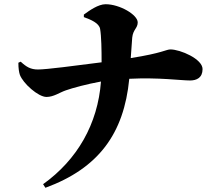

<svg xmlns="http://www.w3.org/2000/svg" viewBox="-20 -825 1040 909"><path d="M67 -528C67 -501 70 -483 74 -471C89 -430 161 -366 200 -366C234 -366 262 -387 291 -397C325 -409 392 -427 458 -439C443 -238 346 -69 184 47L195 64C446 -28 567 -192 592 -452C733 -459 835 -444 880 -444C911 -444 939 -457 939 -498C939 -546 833 -591 787 -591C766 -591 751 -574 599 -550L606 -647C610 -686 632 -691 632 -719C632 -755 547 -805 480 -805C445 -805 403 -775 377 -756V-744C410 -732 449 -716 454 -688C460 -653 461 -589 461 -530C337 -514 200 -496 160 -496C125 -496 105 -508 78 -533Z"/></svg>

Font: Noto Serif CJK SC Black
Style: Regular
Weight: 900
Designer: Ryoko NISHIZUKA 西塚涼子 (kana & ideographs); Frank Grießhammer (Latin, Greek & Cyrillic); Wenlong ZHANG 张文龙 (bopomofo); San
Foundry: Adobe
Version: Version 2.001;hotconv 1.1.0;makeotfexe 2.6.0